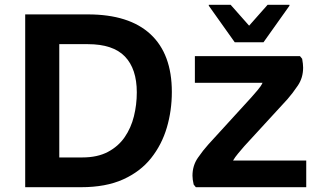

<svg xmlns="http://www.w3.org/2000/svg" viewBox="-20 -780 1333 800"><path d="M85 0V-720H346Q518 -720 607 -637.5Q696 -555 696 -397Q696 -319 675 -248Q654 -177 609.5 -121Q565 -65 493 -32.5Q421 0 318 0ZM346 -596H227V-124H323Q386 -124 429.5 -147Q473 -170 499.5 -208.5Q526 -247 538 -295.5Q550 -344 550 -395Q550 -493 500.5 -544.5Q451 -596 346 -596ZM796 0 787 -11Q782 -32 782 -48Q782 -90 804.5 -122.5Q827 -155 848 -178L1027 -374Q1039 -388 1053 -404Q1067 -420 1074 -435H792V-546H1230L1239 -535Q1243 -513 1243 -498Q1243 -456 1221 -423.5Q1199 -391 1178 -367L998 -171Q986 -157 972.5 -141Q959 -125 951 -111H1256V0ZM958 -604 850 -756V-760H941L1018 -673L1095 -760H1186V-756L1078 -604Z"/></svg>

Font: Kufam SemiBold
Style: Regular
Weight: 600
Designer: Wael Morcos, Artur Schmal
Foundry: Original Type
Version: Version 1.300; ttfautohint (v1.8.3)